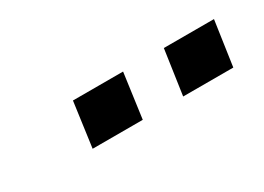

<svg xmlns="http://www.w3.org/2000/svg" viewBox="-18 -895 635 461"><g transform="rotate(-30 299.0 -664.0)"><path d="M154 -602 171 -726H310L293 -602ZM405 -602 423 -726H562L544 -602Z"/></g></svg>

Font: Chivo SemiBold
Style: Italic
Weight: 600
Italic angle: -8.05°
Designer: Hector Gatti
Foundry: Omnibus-Type
Version: Version 2.002